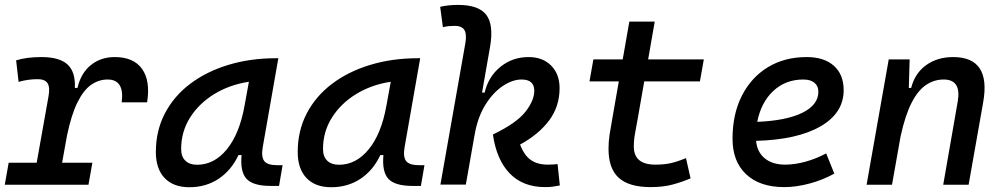

<svg xmlns="http://www.w3.org/2000/svg" viewBox="-27 -763 4149 793"><path d="M-7.3 0 8.8 -90.8H124.5L173.3 -364.7Q180.2 -402.3 169.4 -419.2Q158.7 -436 128.9 -436Q87.9 -436 49.8 -424.8L39.6 -513.7Q82.5 -527.3 144.5 -527.3Q218.3 -527.3 251.7 -496.8Q285.2 -466.3 282.2 -399.9H293Q307.1 -460.9 348.1 -494.1Q389.2 -527.3 446.8 -527.3Q524.9 -527.3 559.8 -478.3Q594.7 -429.2 580.6 -340.3H475.6Q487.8 -434.6 417.5 -434.6Q380.9 -434.6 349.6 -412.8Q318.4 -391.1 293.2 -340.8Q268.1 -290.5 250 -204.6L229.5 -90.8H354.5L338.4 0Z M755.4 10.3Q689 10.3 652.8 -27.8Q616.7 -65.9 616.7 -135.3Q616.7 -223.1 654.1 -294.7Q691.4 -366.2 758.8 -417Q826.2 -467.8 916.5 -495.1Q1006.8 -522.5 1112.8 -522.5H1122.6L1058.1 -154.8Q1051.3 -115.7 1064.2 -98.1Q1077.1 -80.6 1120.1 -80.6H1140.1L1125.5 4.9H1090.8Q1019 4.9 991.7 -23.9Q964.4 -52.7 970.7 -122.6H958Q928.2 -59.1 875.7 -24.4Q823.2 10.3 755.4 10.3ZM787.1 -82.5Q857.4 -82.5 909.7 -146Q961.9 -209.5 982.9 -325.7L1001 -425.3Q920.9 -413.1 857.7 -374.3Q794.4 -335.4 757.8 -277.1Q721.2 -218.8 721.2 -147.5Q721.2 -116.2 738.5 -99.4Q755.9 -82.5 787.1 -82.5Z M1341.3 10.3Q1274.9 10.3 1238.8 -27.8Q1202.6 -65.9 1202.6 -135.3Q1202.6 -223.1 1240 -294.7Q1277.3 -366.2 1344.7 -417Q1412.1 -467.8 1502.4 -495.1Q1592.8 -522.5 1698.7 -522.5H1708.5L1644 -154.8Q1637.2 -115.7 1650.1 -98.1Q1663.1 -80.6 1706.1 -80.6H1726.1L1711.4 4.9H1676.8Q1605 4.9 1577.6 -23.9Q1550.3 -52.7 1556.6 -122.6H1543.9Q1514.2 -59.1 1461.7 -24.4Q1409.2 10.3 1341.3 10.3ZM1373 -82.5Q1443.4 -82.5 1495.6 -146Q1547.9 -209.5 1568.8 -325.7L1586.9 -425.3Q1506.8 -413.1 1443.6 -374.3Q1380.4 -335.4 1343.8 -277.1Q1307.1 -218.8 1307.1 -147.5Q1307.1 -116.2 1324.5 -99.4Q1341.8 -82.5 1373 -82.5Z M2224.6 9.8Q2133.3 9.8 2078.6 -46.4Q2023.9 -102.5 2008.8 -207.5Q2106.4 -254.4 2143.1 -301.3Q2179.7 -348.1 2179.7 -388.2Q2179.7 -434.6 2127 -434.6Q2089.4 -434.6 2049.1 -407.5Q2008.8 -380.4 1977.1 -329.1Q1945.3 -277.8 1933.1 -205.1L1933.6 -208.5L1897 -0.5H1792L1895 -584.5Q1901.4 -622.1 1890.9 -639.2Q1880.4 -656.2 1850.6 -656.2Q1838.4 -656.2 1826.4 -655Q1814.5 -653.8 1802.2 -650.9L1791 -734.9Q1809.6 -739.3 1828.1 -741Q1846.7 -742.7 1865.2 -742.7Q1950.2 -742.7 1981.4 -701.7Q2012.7 -660.6 1997.1 -569.8L1963.9 -380.4H1974.6Q1990.2 -446.8 2040 -487.1Q2089.8 -527.3 2156.2 -527.3Q2214.4 -527.3 2249.3 -492.2Q2284.2 -457 2284.2 -398.9Q2284.2 -323.7 2241.5 -266.1Q2198.7 -208.5 2121.1 -166Q2138.2 -121.1 2165.5 -102.1Q2192.9 -83 2236.3 -83Q2250.5 -83 2258.5 -83.7Q2266.6 -84.5 2275.9 -85.4L2285.2 2.9Q2271.5 5.9 2257.3 7.8Q2243.2 9.8 2224.6 9.8Z M2660.6 9.8Q2570.8 9.8 2528.6 -28.6Q2486.3 -66.9 2486.3 -147.9Q2486.3 -178.2 2490.7 -207Q2495.1 -235.8 2504.4 -287.1L2528.8 -426.8H2407.7L2423.8 -517.6H2544.9L2572.3 -673.8H2677.2L2649.9 -517.6H2879.9L2863.8 -426.8H2633.8L2609.4 -287.1Q2601.1 -238.3 2595.9 -211.9Q2590.8 -185.5 2590.8 -157.7Q2590.8 -83 2679.7 -83Q2715.3 -83 2742.2 -88.9Q2769 -94.7 2806.2 -109.9L2825.2 -26.4Q2790 -11.2 2750.7 -0.7Q2711.4 9.8 2660.6 9.8Z M3216.3 -83Q3255.4 -83 3299.8 -95.2Q3344.2 -107.4 3385.3 -129.4L3418.9 -45.9Q3371.1 -19.5 3316.4 -4.9Q3261.7 9.8 3211.9 9.8Q3111.3 9.8 3054.9 -43Q2998.5 -95.7 2998.5 -189.9Q2998.5 -291.5 3036.9 -367.2Q3075.2 -442.9 3144 -485.1Q3212.9 -527.3 3304.7 -527.3Q3377 -527.3 3417.2 -491.2Q3457.5 -455.1 3457.5 -390.6Q3457.5 -296.4 3362.1 -241.2Q3266.6 -186 3095.7 -181.2Q3100.1 -134.8 3131.8 -108.9Q3163.6 -83 3216.3 -83ZM3100.6 -259.8Q3220.2 -264.6 3286.6 -297.1Q3353 -329.6 3353 -384.3Q3353 -407.7 3336.9 -421.1Q3320.8 -434.6 3291 -434.6Q3217.3 -434.6 3166.7 -387.2Q3116.2 -339.8 3100.6 -259.8Z M3552.2 0 3643.6 -517.6H3730L3726.6 -399.9H3736.3Q3752 -460.9 3798.3 -494.1Q3844.7 -527.3 3909.7 -527.3Q4066.9 -527.3 4033.7 -340.3L3973.6 0H3868.7L3928.7 -344.2Q3944.3 -434.6 3870.6 -434.6Q3831.5 -434.6 3798.1 -412.4Q3764.6 -390.1 3738 -338.4Q3711.4 -286.6 3692.4 -198.7L3657.2 0Z"/></svg>

Font: Cascadia Code NF
Style: Italic
Weight: 400
Italic angle: -10°
Monospace: yes
Designer: Aaron Bell
Foundry: Saja Typeworks
Version: Version 2404.023; ttfautohint (v1.8.4)